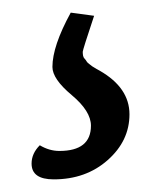

<svg xmlns="http://www.w3.org/2000/svg" viewBox="-20 -52 225 304"><path d="M92 -32 129 -27Q111 27 111 30Q111 33 111.5 36Q112 39 114 41Q116 43 117 45Q118 47 121.5 49.5Q125 52 126 53Q134 58 138 60Q185 87 185 129Q185 171 150.5 201.5Q116 232 65 232Q30 232 30 207Q30 191 43 178Q58 187 74 187Q124 187 124 147Q124 124 93.5 98.5Q63 73 63 54Q63 21 92 -32Z"/></svg>

Font: Overlock
Style: Regular
Weight: 400
Designer: Dario Muhafara
Foundry: Dario Manuel Muhafara
Version: Version 1.002